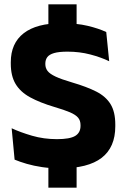

<svg xmlns="http://www.w3.org/2000/svg" viewBox="-20 -759 580 881"><path d="M331.5 -572.5H202V-739H331.5ZM331.5 102H202V-73.5H331.5ZM256.5 13.5Q212 13.5 173.2 7.8Q134.5 2 102.8 -7.2Q71 -16.5 47 -26.5L33.5 -170.5Q73 -152 127 -136.2Q181 -120.5 241.5 -120.5Q300 -120.5 324.8 -135.2Q349.5 -150 349.5 -181.5V-185Q349.5 -206 338.2 -219.2Q327 -232.5 300.8 -243.8Q274.5 -255 230 -268Q163 -288 118.2 -312.5Q73.5 -337 51.5 -373.8Q29.5 -410.5 29.5 -467V-473.5Q29.5 -560.5 88.8 -606.5Q148 -652.5 263 -652.5Q332 -652.5 382.2 -640.5Q432.5 -628.5 467.5 -612L481 -478Q442.5 -496.5 393.8 -509.2Q345 -522 289.5 -522Q250.5 -522 228.2 -515.5Q206 -509 197 -496.8Q188 -484.5 188 -467V-465Q188 -447 198.2 -433.5Q208.5 -420 235.2 -407.5Q262 -395 311.5 -380.5Q378 -361 421.8 -338.8Q465.5 -316.5 487.2 -281.2Q509 -246 509 -187.5V-179.5Q509 -83 446.5 -34.8Q384 13.5 256.5 13.5Z"/></svg>

Font: Anek Gujarati Medium
Style: Bold
Weight: 700
Version: Version 1.003